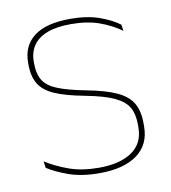

<svg xmlns="http://www.w3.org/2000/svg" viewBox="-64 -550 550 616"><g transform="rotate(-10 211.5 -242.0)"><path d="M212.5 9.5Q154 9.5 112.2 -5.5Q70.5 -20.5 44.5 -37.5L41.5 -59Q76.5 -37 117.8 -22.5Q159 -8 213.5 -8Q282 -8 321 -34.8Q360 -61.5 360 -113.5V-123.5Q360 -157 347.5 -179Q335 -201 302.5 -216.2Q270 -231.5 209.5 -243Q148 -254.5 112.5 -270Q77 -285.5 62.2 -310.5Q47.5 -335.5 47.5 -374.5V-379.5Q47.5 -434.5 86.8 -464.5Q126 -494.5 204.5 -494.5Q260.5 -494.5 300.2 -480Q340 -465.5 363.5 -447.5L366.5 -427Q336 -449 296.8 -463.2Q257.5 -477.5 204 -477.5Q157 -477.5 126.5 -465.8Q96 -454 81 -432Q66 -410 66 -379.5V-374.5Q66 -339.5 79.2 -318.2Q92.5 -297 125 -284Q157.5 -271 214 -260Q278 -248 313.8 -231.2Q349.5 -214.5 364 -188.8Q378.5 -163 378.5 -124.5V-113.5Q378.5 -54 334.8 -22.2Q291 9.5 212.5 9.5Z"/></g></svg>

Font: Anek Tamil Medium Thin
Style: Regular
Weight: 250
Version: Version 1.003